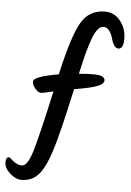

<svg xmlns="http://www.w3.org/2000/svg" viewBox="-98 -828 682 1001"><g transform="rotate(5 242.5 -328.0)"><path d="M52 128Q22 128 -8 101Q-38 74 -38 45Q-38 16 -22 16Q-19 16 2.5 34.5Q24 53 49 53Q77 53 101 -24Q125 -101 179 -346Q127 -333 113.5 -333Q100 -333 84 -351.5Q68 -370 68 -388Q68 -415 199 -437Q245 -643 287 -713.5Q329 -784 410 -784Q460 -784 491.5 -744.5Q523 -705 523 -651.5Q523 -598 496 -598Q472 -598 458 -651Q452 -671 440 -687.5Q428 -704 411 -704Q380 -704 356 -644Q332 -584 303 -449Q340 -453 379 -453Q439 -453 439 -426Q439 -407 402.5 -393.5Q366 -380 285 -367Q232 -124 203 -35Q174 54 140 91Q106 128 52 128Z"/></g></svg>

Font: Kalam
Style: Regular
Weight: 400
Designer: Lipi Raval (Devanagari and Latin), Jonny Pinhorn (Latin)
Foundry: Indian Type Foundry
Version: Version 2.001;PS 1.0;hotconv 1.0.79;makeotf.lib2.5.61930; tt